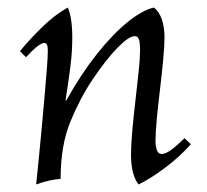

<svg xmlns="http://www.w3.org/2000/svg" viewBox="-20 -475 549 510"><path d="M76 15Q78 -6 82 -43.5Q86 -81 90 -126Q94 -171 98 -214.5Q102 -258 104.5 -292Q107 -326 107 -341Q107 -361 98 -361Q84 -361 49 -323L33 -339Q59 -371 92.5 -403.5Q126 -436 160 -455Q166 -442 169 -421.5Q172 -401 172 -376Q172 -337 167 -298Q162 -259 154 -208H156Q195 -278 237 -331Q279 -384 318.5 -416Q358 -448 389 -455Q403 -444 410 -423Q417 -402 417 -376Q417 -354 413.5 -316.5Q410 -279 405 -237.5Q400 -196 396.5 -159Q393 -122 393 -99Q393 -88 396.5 -77Q400 -66 410 -66Q420 -66 435.5 -77.5Q451 -89 470 -108L487 -92Q459 -60 420 -30.5Q381 -1 348 15Q328 -11 328 -64Q328 -90 331.5 -129Q335 -168 340 -210Q345 -252 348.5 -287Q352 -322 352 -341Q352 -362 349 -370.5Q346 -379 338 -379Q322 -379 291.5 -347.5Q261 -316 226 -264Q193 -215 167 -152Q141 -89 141 0Q108 3 76 15Z"/></svg>

Font: Bona Nova
Style: Italic
Weight: 400
Italic angle: -4°
Designer: Mateusz Machalski
Foundry: Capitalics
Version: Version 4.001; ttfautohint (v1.8.3)